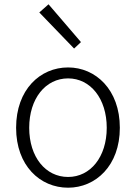

<svg xmlns="http://www.w3.org/2000/svg" viewBox="-20 -861 634 894"><path d="M297 13C425 13 538 -89 538 -266C538 -444 425 -547 297 -547C167 -547 55 -444 55 -266C55 -89 167 13 297 13ZM297 -37C192 -37 116 -130 116 -266C116 -402 192 -496 297 -496C401 -496 477 -402 477 -266C477 -130 401 -37 297 -37ZM325 -635 357 -665 206 -841 163 -803Z"/></svg>

Font: Noto Sans Japanese Light
Style: Regular
Weight: 300
Designer: Ryoko NISHIZUKA (kana & ideographs); Paul D. Hunt (Latin, Greek & Cyrillic); Wenlong ZHANG (bopomofo); Sandoll Communica
Foundry: Adobe Systems Incorporated
Version: Version 1.000;PS 1;hotconv 1.0.78;makeotf.lib2.5.61930